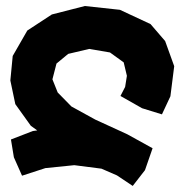

<svg xmlns="http://www.w3.org/2000/svg" viewBox="-20 -524 611 642"><path d="M521.5 -141.6 549.8 -202.1 562.5 -302.7 532.2 -386.7 483.4 -443.4 380.9 -491.2 263.7 -503.9 153.3 -475.6 71.3 -421.9 22.5 -336.9 14.6 -254.9 31.2 -175.8 83 -103.5 104.5 -87.9 89.8 -85.9 16.6 -57.6 26.4 2 53.7 63.5 131.8 38.1 228.5 28.3 319.3 40 371.1 62.5 423.8 97.7 464.8 44.9 490.2 -28.3 405.3 -75.2 298.8 -124 218.8 -168 172.9 -214.8 155.3 -258.8 168.9 -311.5 208 -343.8 278.3 -360.4 347.7 -348.6 393.6 -315.4 404.3 -270.5 398.4 -233.4 382.8 -203.1 455.1 -162.1Z"/></svg>

Font: MaokenAssortedSans-TC
Style: Regular
Weight: 500
Version: Version 0.83